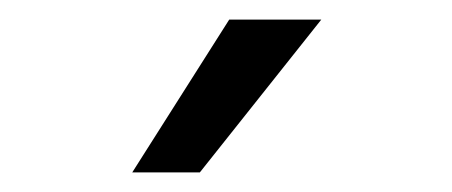

<svg xmlns="http://www.w3.org/2000/svg" viewBox="-20 -818 461 196"><path d="M184 -642H115L214 -798H308Z"/></svg>

Font: Hind Vadodara
Style: Regular
Weight: 400
Designer: Hitesh Malaviya
Foundry: Indian Type Foundry
Version: Version 1.001;PS 1.0;hotconv 1.0.86;makeotf.lib2.5.63406; tt